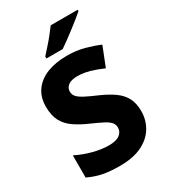

<svg xmlns="http://www.w3.org/2000/svg" viewBox="-224 -1038 1020 1155"><g transform="rotate(-30 285.5 -460.5)"><path d="M535 -212Q535 -152 505.5 -101.5Q476 -51 415 -20.5Q354 10 260 10Q190 10 141.5 0Q93 -10 45 -33V-187Q99 -160 157 -145Q215 -130 264 -130Q315 -130 339.5 -148.5Q364 -167 364 -196Q364 -218 350.5 -233.5Q337 -249 307 -264.5Q277 -280 227 -302Q172 -326 132.5 -353.5Q93 -381 72 -420.5Q51 -460 51 -521Q51 -587 84 -632.5Q117 -678 175.5 -701Q234 -724 312 -724Q379 -724 433.5 -709Q488 -694 532 -675L479 -541Q435 -561 391 -573.5Q347 -586 307 -586Q263 -586 242 -569.5Q221 -553 221 -528Q221 -507 234.5 -491.5Q248 -476 279.5 -459.5Q311 -443 365 -420Q419 -396 457 -369Q495 -342 515 -304.5Q535 -267 535 -212ZM508 -921Q492 -907 467 -887Q442 -867 413.5 -845Q385 -823 358 -803.5Q331 -784 312 -771H199V-785Q215 -803 238 -828.5Q261 -854 283 -881.5Q305 -909 321 -931H508Z"/></g></svg>

Font: Noto Sans Thai Looped ExtraBold
Style: Regular
Weight: 800
Designer: Sasikarn Vongin, Ben Mitchell
Foundry: The Fontpad Ltd
Version: Version 1.001; ttfautohint (v1.8.4.7-5d5b)